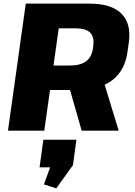

<svg xmlns="http://www.w3.org/2000/svg" viewBox="-20 -720 743 1058"><path d="M122 -700H473Q593 -700 648.5 -645.5Q704 -591 690 -487L682 -431Q667 -329 596.5 -276.5Q526 -224 406 -224H247L266 -359H366Q423 -359 454 -382Q485 -405 492 -452L494 -469Q500 -518 476 -541Q452 -564 395 -564H259L310 -609L224 0H24ZM355 -262H554L634 0H430ZM401 50 382 190 290 318 222 296 291 107 352 202H198L219 50Z"/></svg>

Font: Pathway Extreme 28pt ExtraBold
Style: Italic
Weight: 800
Italic angle: -8°
Designer: Eduardo Rodriguez Tunni
Foundry: Eduardo Rodriguez Tunni
Version: Version 1.001;gftools[0.9.26]